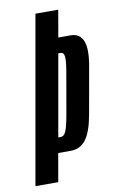

<svg xmlns="http://www.w3.org/2000/svg" viewBox="-119 -719 458 763"><g transform="rotate(-10 110.5 -337.5)"><path d="M-39 0 80 -675H172L153 -566H202.5Q277 -566 254.5 -436L220.5 -244Q208.5 -176 185.5 -145Q162.5 -114 123.5 -114H73L53 0ZM84 -175H94Q107.5 -175 115.2 -193.2Q123 -211.5 131.5 -259L160.5 -425Q168 -468 166.2 -486Q164.5 -504 151.5 -504H142Z"/></g></svg>

Font: Anybody UltraCondensed Medium
Style: Italic
Weight: 500
Width: 1
Italic angle: -10°
Designer: Tyler Finck
Foundry: Etcetera Type Company
Version: Version 1.010; ttfautohint (v1.8.3) -l 8 -r 50 -G 200 -x 14 